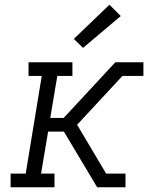

<svg xmlns="http://www.w3.org/2000/svg" viewBox="-20 -794 640 814"><path d="M25 0V-58H89L157 -472H101V-530H287V-472H223L193 -294H250L469 -530H588V-472H499L307 -265L430 -58H512V0H392L251 -236H184L154 -58H211V0ZM332 -591 293 -629 444 -774 492 -726Z"/></svg>

Font: Iosevka Slab LtExObl
Style: Regular
Weight: 300
Width: 7
Italic angle: -9°
Monospace: yes
Designer: Belleve Invis
Foundry: Belleve Invis
Version: Version 11.1.0; ttfautohint (v1.8.3)